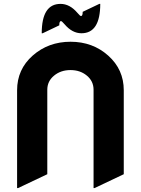

<svg xmlns="http://www.w3.org/2000/svg" viewBox="-20 -963 728 993"><path d="M493.7 -942.9H498.5Q498.5 -791 401.4 -791Q353.5 -791 314 -837.4Q299.8 -854 295.4 -854Q286.6 -854 286.6 -832L200.7 -791H195.8Q195.8 -942.9 293 -942.9Q340.8 -942.9 380.4 -896.5Q394.5 -879.9 398.9 -879.9Q407.7 -879.9 407.7 -901.9ZM73.2 9.8H68.4V-496.1Q68.4 -604.5 149.4 -675.8Q230.5 -747.1 345 -747.1Q459.5 -747.1 539.8 -675.3Q620.1 -603.5 620.1 -496.1V-62L468.8 9.8H463.9V-499Q463.9 -543.5 428.7 -572.3Q394.5 -600.6 344.5 -600.6Q294.4 -600.6 259.5 -571.8Q224.6 -543 224.6 -499V-62Z"/></svg>

Font: Nova Round
Style: Bold
Weight: 700
Designer: Wojciech Kalinowski "wmk69" (wmk69@o2.pl)
Foundry: Wojciech Kalinowski "wmk69" (wmk69@o2.pl)
Version: Version 3.1.0; 2021-05-23